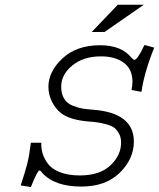

<svg xmlns="http://www.w3.org/2000/svg" viewBox="-20 -753 656 792"><path d="M576.2 -567.4 616.2 -556.6Q575.2 -455.1 563.5 -374L522.5 -381.8Q526.4 -401.4 526.4 -416Q526.4 -467.8 490.7 -494.1Q455.1 -520.5 396.5 -520.5Q324.2 -520.5 278.3 -482.9Q232.4 -445.3 232.4 -395.5Q232.4 -365.2 245.1 -345.2Q257.8 -325.2 281.7 -316.4Q305.7 -307.6 320.3 -305.2Q335 -302.7 359.4 -300.8Q532.2 -289.1 532.2 -168.9Q532.2 -97.7 474.1 -40.5Q416 16.6 315.4 16.6Q204.1 16.6 153.3 -41Q147.5 -49.8 142.6 -49.8Q134.8 -49.8 107.4 18.6L65.4 11.7Q85 -47.9 92.8 -79.1Q100.6 -110.4 107.4 -164.1H150.4Q149.4 -142.6 155.3 -121.6Q161.1 -100.6 176.8 -78.6Q192.4 -56.6 226.6 -43Q260.7 -29.3 309.6 -29.3Q391.6 -29.3 435.5 -70.8Q479.5 -112.3 479.5 -165Q479.5 -186.5 470.7 -202.1Q461.9 -217.8 451.2 -226.1Q440.4 -234.4 418.5 -240.2Q396.5 -246.1 383.3 -248Q370.1 -250 342.8 -252Q268.6 -258.8 233.4 -285.2Q209 -303.7 194.3 -333.5Q179.7 -363.3 179.7 -394.5Q179.7 -458 237.8 -512.2Q295.9 -566.4 392.6 -566.4Q481.4 -566.4 522.5 -514.6Q531.2 -505.9 533.2 -505.9Q546.9 -505.9 572.3 -560.5L574.2 -563.5Q576.2 -566.4 576.2 -567.4ZM573.2 -733.4 411.1 -621.1H358.4L465.8 -733.4Z"/></svg>

Font: Thabit-Oblique
Style: Oblique
Weight: 500
Designer: Regenerated by Nadim Shaikli
Foundry: MAK Alagha
Version: 0.01